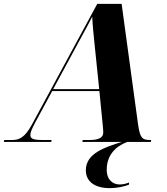

<svg xmlns="http://www.w3.org/2000/svg" viewBox="-77 -734 862 993"><path d="M-57 0H188L190 -10H141C97 -10 80 -16 80 -35C80 -49 86 -64 106 -102L193 -263H437L455 -80C456 -69 457 -59 457 -48C457 -21 431 -10 387 -10H351L349 0H553C468 27 367 58 367 146C367 206 414 239 491 239C528 239 565 231 590 221L591 210C574 216 560 220 542 220C508 220 475 198 475 144C475 68 521 23 581 0H703L705 -10H699C657 -10 647 -22 637 -91L552 -714H426L87 -88C52 -24 23 -10 -13 -10H-55ZM329 -515C361 -575 381 -609 400 -648C402 -603 406 -565 412 -506L436 -273H198Z"/></svg>

Font: Noto Serif Display ExtraBold
Style: Italic
Weight: 800
Italic angle: -12°
Designer: Monotype Design Team
Foundry: Monotype Imaging Inc.
Version: Version 2.009